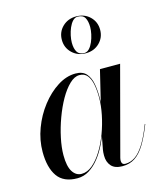

<svg xmlns="http://www.w3.org/2000/svg" viewBox="-111 -813 770 906"><g transform="rotate(-15 274.0 -360.0)"><path d="M155.5 10Q88 10 58 -33Q28 -76 28 -152.5Q28 -210 49 -266.2Q70 -322.5 105.8 -368.5Q141.5 -414.5 185 -442.2Q228.5 -470 273 -470Q308 -470 325.5 -450Q343 -430 348.8 -398.2Q354.5 -366.5 354.5 -331.5Q354.5 -300.5 348.2 -263.5Q342 -226.5 330 -188.2Q318 -150 301 -114.5Q284 -79 261.8 -51Q239.5 -23 213 -6.5Q186.5 10 155.5 10ZM180 -5Q207.5 -5 233 -26.2Q258.5 -47.5 280.2 -82.8Q302 -118 318 -161Q334 -204 343 -248.5Q352 -293 352 -331.5Q352 -367 346.5 -395.5Q341 -424 327.5 -441Q314 -458 289 -458Q265 -458 240.5 -434.5Q216 -411 194.2 -372.8Q172.5 -334.5 155.5 -288.2Q138.5 -242 128.8 -196Q119 -150 119 -112Q119 -57.5 135.8 -31.2Q152.5 -5 180 -5ZM375.5 10Q338 10 320.8 -9.8Q303.5 -29.5 303.5 -60.5Q303.5 -69.5 304 -76.5Q304.5 -83.5 305.5 -88.5L318 -154.5L340.5 -229.5L353.5 -307L390.5 -460H489L375 -31.5Q373 -24 373 -16Q373 -8 377.2 -2.8Q381.5 2.5 391.5 2.5Q416.5 2.5 439 -12.5Q461.5 -27.5 483.5 -62.2Q505.5 -97 528 -155.5L530 -154.5Q508 -98 485.8 -61.5Q463.5 -25 437.2 -7.5Q411 10 375.5 10ZM346 -549.5Q306 -549.5 279.2 -575.5Q252.5 -601.5 252.5 -639.5Q252.5 -678 279.2 -703.8Q306 -729.5 346 -729.5Q386.5 -729.5 413 -703.8Q439.5 -678 439.5 -639.5Q439.5 -601.5 413 -575.5Q386.5 -549.5 346 -549.5ZM339.5 -552.5Q353 -552.5 363.8 -564Q374.5 -575.5 382 -593Q389.5 -610.5 393.5 -629.8Q397.5 -649 397.5 -664Q397.5 -692.5 387.8 -709.5Q378 -726.5 352.5 -726.5Q339 -726.5 328.2 -715Q317.5 -703.5 310 -686Q302.5 -668.5 298.5 -649.5Q294.5 -630.5 294.5 -615Q294.5 -586.5 304.5 -569.5Q314.5 -552.5 339.5 -552.5Z"/></g></svg>

Font: Bodoni Moda 72pt Medium
Style: Italic
Weight: 500
Italic angle: -13°
Designer: Owen Earl
Foundry: indestructible type
Version: Version 2.004